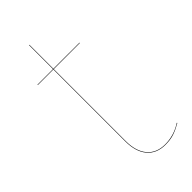

<svg xmlns="http://www.w3.org/2000/svg" viewBox="-213 -701 759 759"><g transform="rotate(-45 167.0 -321.0)"><path d="M319 -19Q297 -6 275.5 1.5Q254 9 225 9Q176 9 149 -23Q122 -55 122 -113V-515H35V-517H122V-651H124V-517H270V-515H124V-113Q124 -56 150.5 -24.5Q177 7 225 7Q275 7 318 -21Z"/></g></svg>

Font: FiraGO Two
Style: Regular
Weight: 100
Designer: bBox Type
Foundry: bBox Type GmbH
Version: Version 1.001